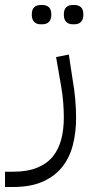

<svg xmlns="http://www.w3.org/2000/svg" viewBox="-84 -507 365 767"><path d="M-64 179H-32Q26 179 65.5 162.5Q105 146 128 117Q151 88 161 48.5Q171 9 171 -37Q171 -65 168.5 -97.5Q166 -130 161 -158L140 -279L191 -289L206 -190Q213 -151 216.5 -111.5Q220 -72 220 -36Q220 22 207 72.5Q194 123 164.5 160Q135 197 87 218.5Q39 240 -32 240H-64ZM206 -410Q190 -410 180.5 -419.5Q171 -429 171 -449Q171 -469 180.5 -478Q190 -487 206 -487H214Q230 -487 239.5 -478Q249 -469 249 -449Q249 -429 239.5 -419.5Q230 -410 214 -410ZM78 -410Q62 -410 52.5 -419.5Q43 -429 43 -449Q43 -469 52.5 -478Q62 -487 78 -487H86Q102 -487 111.5 -478Q121 -469 121 -449Q121 -429 111.5 -419.5Q102 -410 86 -410Z"/></svg>

Font: IBM Plex Sans Arabic Light
Style: Regular
Weight: 300
Designer: Mike Abbink, Paul van der Laan, Pieter van Rosmalen, Wael Morcos, Khajak Apelian
Foundry: Bold Monday
Version: Version 1.2